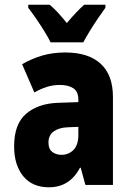

<svg xmlns="http://www.w3.org/2000/svg" viewBox="-20 -786 540 816"><path d="M188 10Q117 10 78.5 -37.5Q40 -85 40 -164Q40 -259 91 -302.5Q142 -346 226 -349L313 -352V-362Q313 -397 291.5 -411Q270 -425 235 -425Q205 -425 178.5 -416.5Q152 -408 126 -393L74 -513Q115 -537 160 -550Q205 -563 257 -563Q356 -563 408 -515Q460 -467 460 -374V0H343L323 -73H320Q276 10 188 10ZM241 -128Q272 -128 292.5 -149Q313 -170 313 -212V-247L268 -245Q232 -244 209 -228Q186 -212 186 -180Q186 -152 202.5 -140Q219 -128 241 -128ZM195 -606Q186 -625 169 -652.5Q152 -680 133 -707.5Q114 -735 100 -753V-766H191Q208 -752 226 -732.5Q244 -713 264 -688Q286 -714 303.5 -732.5Q321 -751 338 -766H428V-753Q414 -734 396 -707.5Q378 -681 361.5 -654Q345 -627 334 -606Z"/></svg>

Font: Noto Sans Mono ExtraCondensed Black
Style: Regular
Weight: 900
Width: 2
Designer: Monotype Design Team
Foundry: Monotype Imaging Inc.
Version: Version 2.014